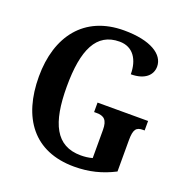

<svg xmlns="http://www.w3.org/2000/svg" viewBox="-131 -843 935 971"><g transform="rotate(20 336.5 -357.0)"><path d="M371 10C450 10 518 -7 586 -42V-210C586 -269 599 -284 635 -284H644V-335H372V-284H385C425 -284 445 -269 445 -214V-63C424 -57 403 -55 383 -55C248 -55 198 -162 198 -358C198 -557 248 -663 372 -663C446 -663 481 -604 481 -527C556 -527 593 -563 593 -609C593 -674 518 -724 374 -724C160 -724 48 -574 48 -358C48 -137 153 10 371 10Z"/></g></svg>

Font: Noto Serif Tamil Condensed
Style: Bold
Weight: 700
Width: 3
Designer: Indian Type Foundry, Tom Grace, and the Monotype Design Team
Foundry: Monotype Imaging Inc.
Version: Version 2.004